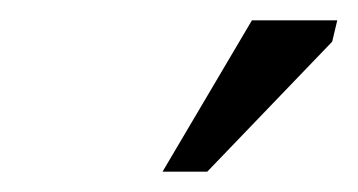

<svg xmlns="http://www.w3.org/2000/svg" viewBox="-20 -740 352 189"><path d="M228 -720H312L307 -699L184 -571H140Z"/></svg>

Font: PT Sans
Style: Italic
Weight: 400
Italic angle: -12°
Designer: A.Korolkova, O.Umpeleva, V.Yefimov
Foundry: ParaType Ltd
Version: Version 2.003W OFL